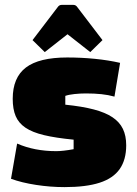

<svg xmlns="http://www.w3.org/2000/svg" viewBox="-20 -750 561 785"><path d="M32 -346Q32 -433 86 -474Q140 -515 255 -515Q312 -515 367.5 -509.5Q423 -504 471 -493L448 -355Q423 -362 394.5 -365Q366 -368 331 -368Q308 -368 284.5 -365.5Q261 -363 247 -358V-322Q316 -315 363.5 -302.5Q411 -290 440 -270.5Q469 -251 482.5 -223Q496 -195 496 -156Q496 -97 469.5 -59Q443 -21 387.5 -3Q332 15 244 15Q186 15 127.5 6Q69 -3 25 -19L50 -163Q121 -132 210 -132Q223 -132 241 -134Q259 -136 281 -140V-179Q208 -186 160 -197.5Q112 -209 84 -228Q56 -247 44 -275.5Q32 -304 32 -346ZM163 -537 113 -586 216 -721Q222 -730 232 -730H280Q290 -730 296 -721L399 -586L349 -537L256 -610Z"/></svg>

Font: Changa ExtraBold
Style: Regular
Weight: 800
Designer: Eduardo Rodriguez Tunni
Foundry: Eduardo Rodriguez Tunni
Version: Version 3.002; ttfautohint (v1.8.2)